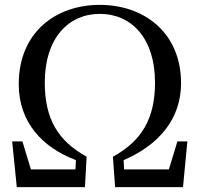

<svg xmlns="http://www.w3.org/2000/svg" viewBox="-20 -769 821 789"><path d="M49 0H329L336 -125C219 -190 164 -279 164 -430C164 -613 262 -712 390 -712C522 -712 617 -610 617 -430C617 -285 565 -191 444 -125L453 0H732L750 -188H709L674 -73H490L488 -111C635 -174 724 -282 724 -427C724 -635 572 -749 390 -749C210 -749 57 -637 57 -423C57 -267 154 -163 292 -111L290 -73H107L72 -188H30Z"/></svg>

Font: Noto Serif HK Medium
Style: Regular
Weight: 500
Designer: Ryoko NISHIZUKA 西塚涼子 (kana & ideographs); Frank Grießhammer (Latin, Greek & Cyrillic); Wenlong ZHANG 张文龙 (bopomofo); San
Foundry: Adobe
Version: Version 2.001;hotconv 1.1.0;makeotfexe 2.6.0